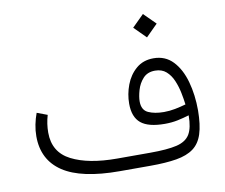

<svg xmlns="http://www.w3.org/2000/svg" viewBox="-76 -779 1022 873"><g transform="rotate(-10 435.0 -343.0)"><path d="M582 -631.8 636.2 -685.5 690.4 -631.8 636.2 -577.6ZM761.2 -195.8Q735.8 -188 708 -182.1Q680.2 -176.3 648.4 -176.3Q572.3 -176.3 538.1 -204.6Q503.9 -232.9 503.9 -294.4Q503.9 -338.9 520 -381.3Q536.1 -423.8 568.4 -451.4Q600.6 -479 648.4 -479Q702.6 -479 737.8 -441.9Q772.9 -404.8 790 -343.5Q807.1 -282.2 807.1 -210.4Q806.6 -144 793.2 -102.3Q779.8 -60.5 750 -38.6Q720.2 -16.6 671.1 -8.3Q622.1 0 550.3 0H408.7Q231.9 0 147.2 -56.4Q62.5 -112.8 62.5 -221.7Q62.5 -249 67.9 -275.6Q73.2 -302.2 82.5 -327.1L130.4 -309.1Q118.7 -269.5 118.7 -229Q118.7 -138.2 196.8 -98.4Q274.9 -58.6 406.7 -58.6H560.5Q638.2 -58.6 681.9 -68.8Q725.6 -79.1 743.4 -108.6Q761.2 -138.2 761.2 -195.8ZM755.4 -247.1Q752.4 -272 746.3 -302Q740.2 -332 728.5 -359.6Q716.8 -387.2 696.8 -404.8Q676.8 -422.4 645.5 -422.4Q610.4 -422.4 590.1 -400.1Q569.8 -377.9 561.3 -348.1Q552.7 -318.4 552.7 -296.4Q552.7 -256.3 581.8 -243.2Q610.8 -230 653.8 -230Q679.7 -230 705.6 -235.1Q731.4 -240.2 755.4 -247.1Z"/></g></svg>

Font: Vazir Thin WOL
Style: Thin-WOL
Weight: 100
Designer: Saber Rastikerdar
Foundry: Saber Rastikerdar
Version: Version 30.0.0